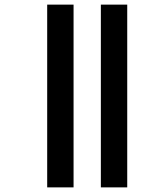

<svg xmlns="http://www.w3.org/2000/svg" viewBox="-20 -671 663 830"><path d="M416 139H530V-651H416ZM184 139H298V-651H184Z"/></svg>

Font: Noto Sans Telugu SemiBold
Style: Regular
Weight: 600
Designer: Jelle Bosma - Monotype Design Team
Foundry: Monotype Imaging Inc.
Version: Version 2.005